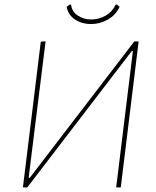

<svg xmlns="http://www.w3.org/2000/svg" viewBox="-20 -818 680 838"><path d="M104 -195 158 -636 179 -638 105 -42H110L566 -637H585L531 -195L507 0H487L511 -195L560 -595H555L99 0H80ZM502 -788Q485 -752 450.5 -732.5Q416 -713 377 -713Q338 -713 308 -732.5Q278 -752 271 -788L284 -798H290Q294 -767 319.5 -750Q345 -733 378 -733Q412 -733 441.5 -750Q471 -767 485 -798H491Z"/></svg>

Font: Luna Sans Thin
Style: Italic
Weight: 250
Italic angle: -7°
Designer: Juan Pablo del Peral
Foundry: Huerta Tipografica
Version: Version 2.001; ttfautohint (v1.5)